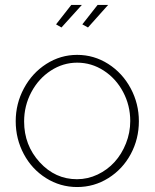

<svg xmlns="http://www.w3.org/2000/svg" viewBox="-20 -751 629 781"><path d="M230 -639.2 208 -651.9 270 -731H313ZM337.9 -639.2 314.9 -651.9 377 -731H419.9ZM293.9 -527.8Q362.3 -527.8 420.2 -491Q478 -454.1 511.5 -391.8Q544.9 -329.6 544.9 -257.8Q544.9 -186 512 -124.5Q479 -63 420.9 -26.6Q362.8 9.8 293.9 9.8Q225.1 9.8 167.2 -26.6Q109.4 -63 76.7 -124.5Q43.9 -186 43.9 -257.8Q43.9 -329.6 77.4 -391.8Q110.8 -454.1 168.5 -491Q226.1 -527.8 293.9 -527.8ZM293 -22Q336.9 -22 377 -41Q417 -60.1 446 -92Q475.1 -124 492.4 -167.7Q509.8 -211.4 509.8 -258.8Q509.8 -322.3 480.7 -377Q451.7 -431.6 401.9 -463.9Q352.1 -496.1 293.9 -496.1Q236.3 -496.1 186.5 -463.6Q136.7 -431.2 107.4 -376Q78.1 -320.8 78.1 -256.8Q78.1 -160.2 141.4 -91.1Q204.6 -22 293 -22Z"/></svg>

Font: Rawline ExtraLight
Style: Regular
Weight: 275
Designer: Matt McInerney, Pablo Impallari, Rodrigo Fuenzalida
Foundry: Matt McInerney, Pablo Impallari, Rodrigo Fuenzalida
Version: Version 4.020;PS 004.020;hotconv 1.0.88;makeotf.lib2.5.64775